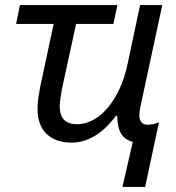

<svg xmlns="http://www.w3.org/2000/svg" viewBox="-20 -556 699 762"><path d="M59 -536H446L430 -461H282L225 -199Q217 -153 217 -134Q217 -100 233.5 -81.5Q250 -63 287 -63Q313 -63 342 -76Q371 -89 398.5 -118Q426 -147 449.5 -193Q473 -239 487 -305L536 -536H624L538 -136Q535 -122 534 -113Q533 -104 533 -97Q533 -81 541.5 -71Q550 -61 564 -61Q590 -61 611 -71L556 186H466L507 7Q476 -1 461 -25Q446 -49 445 -97H441Q427 -79 409.5 -60Q392 -41 370 -25.5Q348 -10 321.5 0Q295 10 263 10Q202 10 165.5 -24Q129 -58 129 -125Q129 -146 132 -166Q135 -186 139 -209L193 -461H44Z"/></svg>

Font: BC Sans
Style: Italic
Weight: 400
Italic angle: -12°
Designer: Monotype Design Team
Designer: Province of B.C.
Foundry: Monotype Imaging Inc.
Version: Version 2.000;GOOG;noto-source:20170915:90ef993387c0